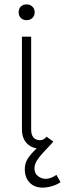

<svg xmlns="http://www.w3.org/2000/svg" viewBox="-20 -667 296 875"><path d="M101 -575Q85 -575 75 -585Q65 -595 65 -611Q65 -627 75 -637Q85 -647 101 -647Q117 -647 127.5 -637Q138 -627 138 -611Q138 -595 127.5 -585Q117 -575 101 -575ZM256 163Q239 175 216.5 181.5Q194 188 174 188Q137 188 115 165Q93 142 93 104Q93 78 105.5 57.5Q118 37 147 9Q116 4 98 -18.5Q80 -41 80 -77V-500H122V-76Q122 -52 133 -40Q144 -28 162 -28Q179 -28 192 -44L223 -22Q218 -15 208 -5Q168 36 152.5 58Q137 80 137 100Q137 124 153.5 136Q170 148 188 148Q211 148 237 130Z"/></svg>

Font: Bellota Light
Style: Regular
Weight: 300
Designer: Kemie Guaida
Foundry: Kemie Guaida
Version: Version 4.001